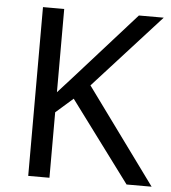

<svg xmlns="http://www.w3.org/2000/svg" viewBox="-52 -761 722 809"><g transform="rotate(5 309.5 -357.0)"><path d="M619.1 0H513.2L259.8 -340.8L187 -276.9V0H97.2V-713.9H187V-361.8L248.5 -429.7L502.9 -713.9H607.9L325.2 -402.8Z"/></g></svg>

Font: Noto Sans Southeast Asian
Style: Regular
Weight: 400
Designer: Monotype Design Team
Foundry: Monotype Imaging Inc.
Version: Version 1.06 uh; ttfautohint (v1.4.1)